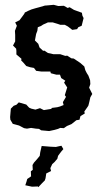

<svg xmlns="http://www.w3.org/2000/svg" viewBox="-20 -530 450 797"><path d="M80 2 59 -9 33 -16 23 -33 22 -44 25 -79 37 -91 48 -95 58 -105 89 -96 101 -83 110 -79 127 -75 146 -81 162 -73 193 -78 195 -82 218 -85 229 -88 244 -94 241 -106 254 -128 249 -135 259 -167 246 -187 251 -195 234 -206 229 -220H214L191 -226L189 -233H152L130 -236L121 -248L105 -251L89 -256L77 -270L68 -279L69 -286L48 -304V-319L47 -328L34 -341L43 -358V-385L42 -402L50 -423L43 -437L61 -446L73 -462L81 -473L83 -478L97 -485L111 -491L128 -496L143 -500L167 -507H170L203 -510L222 -505L245 -506L261 -497L269 -500L287 -489L320 -477L322 -465L327 -455L319 -423L305 -417L300 -409L280 -406L262 -420L249 -427H230L225 -429L199 -437H179L159 -428L150 -422L137 -417L135 -402L130 -389L125 -362L139 -348L144 -333L159 -319L164 -320L179 -310L202 -305H230L251 -298L259 -299L276 -288L286 -287L301 -277L313 -269L330 -254L334 -239L340 -227L347 -216L354 -197L355 -181L350 -166L363 -140L355 -126L351 -108L347 -92L344 -87L330 -67L332 -59L314 -48L310 -33L297 -31L277 -15L270 -12L258 -7L245 2L230 1L221 5L207 9L184 14L151 11L142 5L129 4L109 1L92 4ZM139 247 137 244 113 245 85 239 90 224 93 213 109 202 108 181 116 175 115 155 121 145 130 135 136 128 145 117 147 102 153 76 190 79 212 80 225 77 235 75 243 89 236 97 229 106 221 117 218 129 206 143 197 151 189 168 192 180 180 186 172 190 169 210 166 219 155 230Z"/></svg>

Font: Winky Rough
Style: Regular
Weight: 400
Designer: Simon Atzbach
Foundry: typofactur
Version: Version 1.206